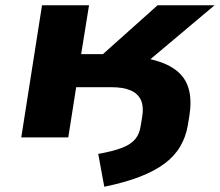

<svg xmlns="http://www.w3.org/2000/svg" viewBox="-20 -523 837 731"><path d="M377 188 354 63Q410 53 444 40Q478 27 495 6.5Q512 -14 516 -46L521 -76Q528 -117 516.5 -142Q505 -167 477 -179Q449 -191 404 -191H270L240 0H61L140 -503H319L289 -317H372L580 -503H797L489 -244L429 -310Q511 -309 567 -294Q623 -279 656 -251Q689 -223 699.5 -180.5Q710 -138 701 -82L695 -46Q688 -3 666.5 34Q645 71 607 99.5Q569 128 512 150Q455 172 377 188Z"/></svg>

Font: Nunito Sans 7pt Expanded ExtraBold
Style: Italic
Weight: 800
Width: 7
Italic angle: -9°
Designer: Vernon Adams
Foundry: Vernon Adams
Version: Version 3.101;gftools[0.9.27]